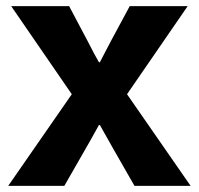

<svg xmlns="http://www.w3.org/2000/svg" viewBox="-20 -608 651 628"><path d="M6.8 0 214.8 -299.8 16.6 -587.9H206.1L265.6 -475.6Q292 -423.8 303.7 -404.3H306.6Q307.6 -406.2 322.3 -434.6Q336.9 -462.9 343.8 -475.6L404.3 -587.9H593.8L395.5 -299.8L603.5 0H419.9L350.6 -121.1Q326.2 -165 306.6 -199.2H303.7Q272.5 -142.6 259.8 -121.1L190.4 0Z"/></svg>

Font: Gothic A1 Black
Style: Regular
Weight: 900
Version: Version 2.50